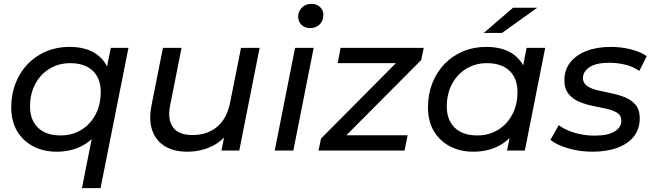

<svg xmlns="http://www.w3.org/2000/svg" viewBox="-20 -777 3374 991"><path d="M272 6Q205 6 152 -21.5Q99 -49 68.5 -100Q38 -151 38 -223Q38 -291 60.5 -348Q83 -405 123.5 -447Q164 -489 219 -512Q274 -535 338 -535Q407 -535 455 -511Q503 -487 529 -440.5Q555 -394 555 -327Q555 -229 521 -153.5Q487 -78 423.5 -36Q360 6 272 6ZM293 -78Q353 -78 400 -107Q447 -136 473.5 -186.5Q500 -237 500 -302Q500 -372 459 -411.5Q418 -451 342 -451Q283 -451 236 -422.5Q189 -394 162 -343.5Q135 -293 135 -227Q135 -158 176 -118Q217 -78 293 -78ZM403 194 469 -139 505 -260 520 -373 552 -530H643L499 194Z M946 6Q878 6 831.5 -22Q785 -50 766 -103.5Q747 -157 762 -233L821 -530H917L858 -232Q844 -161 872.5 -120.5Q901 -80 974 -80Q1049 -80 1100 -122Q1151 -164 1168 -249L1224 -530H1320L1215 0H1123L1153 -152L1170 -111Q1133 -51 1074.5 -22.5Q1016 6 946 6Z M1398 0 1503 -530H1599L1494 0ZM1580 -632Q1553 -632 1536 -649Q1519 -666 1519 -690Q1519 -718 1538 -737.5Q1557 -757 1588 -757Q1615 -757 1632 -740.5Q1649 -724 1649 -701Q1649 -670 1630 -651Q1611 -632 1580 -632Z M1624 0 1637 -62 2056 -484 2075 -451H1723L1738 -530H2167L2154 -467L1735 -46L1715 -79H2084L2068 0Z M2423 6Q2356 6 2303 -21.5Q2250 -49 2219.5 -100Q2189 -151 2189 -223Q2189 -291 2211.5 -348Q2234 -405 2274.5 -447Q2315 -489 2370 -512Q2425 -535 2489 -535Q2558 -535 2606 -511Q2654 -487 2680 -440.5Q2706 -394 2706 -327Q2706 -229 2672 -153.5Q2638 -78 2574.5 -36Q2511 6 2423 6ZM2444 -78Q2504 -78 2551 -107Q2598 -136 2624.5 -186.5Q2651 -237 2651 -302Q2651 -372 2610 -411.5Q2569 -451 2493 -451Q2434 -451 2387 -422.5Q2340 -394 2313 -343.5Q2286 -293 2286 -227Q2286 -158 2327 -118Q2368 -78 2444 -78ZM2597 0 2625 -137 2657 -260 2670 -386 2698 -530H2794L2689 0ZM2477 -607 2628 -737H2753L2571 -607Z M3039 6Q2972 6 2912.5 -11.5Q2853 -29 2821 -55L2864 -131Q2895 -107 2944.5 -92Q2994 -77 3048 -77Q3117 -77 3152 -98Q3187 -119 3187 -155Q3187 -181 3166 -194.5Q3145 -208 3111.5 -215.5Q3078 -223 3040 -230.5Q3002 -238 2969 -252Q2936 -266 2914.5 -292.5Q2893 -319 2893 -363Q2893 -416 2923 -454.5Q2953 -493 3007 -514Q3061 -535 3133 -535Q3185 -535 3235.5 -522.5Q3286 -510 3318 -487L3280 -411Q3247 -434 3206 -443.5Q3165 -453 3124 -453Q3057 -453 3023 -430.5Q2989 -408 2989 -374Q2989 -348 3010 -333.5Q3031 -319 3064.5 -311Q3098 -303 3135.5 -295.5Q3173 -288 3206.5 -274.5Q3240 -261 3261 -235.5Q3282 -210 3282 -166Q3282 -111 3251.5 -72.5Q3221 -34 3166 -14Q3111 6 3039 6Z"/></svg>

Font: Montserrat Thin Medium
Style: Italic
Weight: 500
Italic angle: -11.3°
Version: Version 9.000